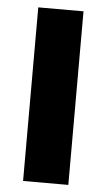

<svg xmlns="http://www.w3.org/2000/svg" viewBox="-50 -692 402 725"><g transform="rotate(5 151.0 -329.0)"><path d="M65.5 0V-658H237V0Z"/></g></svg>

Font: Anek Latin Expanded
Style: Bold
Weight: 700
Width: 7
Designer: Yesha Goshar
Foundry: Ek Type
Version: Version 1.003